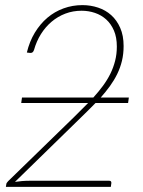

<svg xmlns="http://www.w3.org/2000/svg" viewBox="-20 -731 558 751"><path d="M353.5 -328Q338 -312 321.2 -295.5Q304.5 -279 287 -262L38.5 -19.5Q51 -21.5 66 -22.8Q81 -24 97 -24H407Q416.5 -24 415.5 -14.5L413.5 0H3L4.5 -9.5Q4.5 -13 6.8 -16.2Q9 -19.5 11.5 -22L270 -273.5Q284.5 -288 298 -301.5Q311.5 -315 324.5 -328H63L66 -349.5H345Q365.5 -372 382.5 -395Q399.5 -418 411.5 -442.2Q423.5 -466.5 430.2 -492.8Q437 -519 437 -549Q437 -585 425.8 -611.2Q414.5 -637.5 395.5 -654.8Q376.5 -672 351.5 -680.5Q326.5 -689 299 -689Q265.5 -689 235.8 -677.8Q206 -666.5 182 -646.2Q158 -626 140.2 -597.8Q122.5 -569.5 113 -535.5Q110.5 -528.5 106.8 -526Q103 -523.5 97.5 -524L85 -525.5Q95.5 -569 116.2 -603.2Q137 -637.5 165.2 -661.5Q193.5 -685.5 228.5 -698.2Q263.5 -711 302.5 -711Q334.5 -711 363.8 -701.2Q393 -691.5 415 -671.8Q437 -652 450.2 -622Q463.5 -592 463.5 -551Q463.5 -520 457 -493Q450.5 -466 438.5 -441.5Q426.5 -417 410 -394.2Q393.5 -371.5 374 -349.5H484L481 -328Z"/></svg>

Font: Lato ExtraLight
Style: Italic
Weight: 275
Italic angle: -7°
Designer: Lukasz Dziedzic with Adam Twardoch and Botio Nikoltchev
Foundry: tyPoland Lukasz Dziedzic
Version: Version 2.015; 2015-08-06; http://www.latofonts.com/